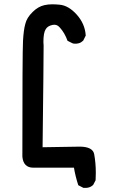

<svg xmlns="http://www.w3.org/2000/svg" viewBox="-20 -786 540 909"><path d="M185.5 -586.9 186.5 -570.3Q186.5 -493.2 181.6 -88.9L359.4 -91.8Q418.9 -90.8 425.8 -56.6Q433.6 -14.6 433.6 32.2Q433.6 47.9 432.6 67.4L420.9 89.8Q411.1 98.6 401.9 101.1Q392.6 103.5 386.7 103.5Q380.9 103.5 375 103.5L350.6 90.8Q336.9 48.8 330.1 7.8H136.7Q114.3 7.8 101.1 -5.4Q87.9 -18.6 85.9 -44.9Q85.9 -539.1 88.9 -591.8Q91.8 -644.5 99.6 -671.9Q106.4 -702.1 134.8 -729.5Q160.2 -754.9 190.4 -761.7Q208 -765.6 226.6 -765.6Q245.1 -765.6 262.7 -763.7Q304.7 -759.8 343.3 -716.8Q381.8 -673.8 385.7 -620.1V-617.2L374 -593.8Q363.3 -584 354 -581.5Q344.7 -579.1 337.9 -579.1Q326.2 -579.1 323.2 -581.1L299.8 -592.8Q286.1 -630.9 262.7 -656.2Q254.9 -665 248 -667Q241.2 -668.9 236.8 -668.9Q232.4 -668.9 228.5 -668Q205.1 -663.1 196.3 -647.5Q185.5 -630.9 185.5 -586.9Z"/></svg>

Font: JasonHandwriting2
Style: SemiBold
Weight: 600
Version: Version 1.04.7